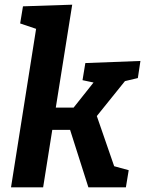

<svg xmlns="http://www.w3.org/2000/svg" viewBox="-20 -799 619 819"><path d="M27 0 134 -676 66 -699 78 -772 288 -779 218 -340H294L379 -447L332 -457L344 -530L579 -539L568 -466L513 -453L393 -304L467 -90L529 -73L517 0H357L279 -245H203L164 0Z"/></svg>

Font: Bitter
Style: Bold Italic
Weight: 700
Italic angle: -9°
Designer: Sol Matas, and Bitter project Authors
Foundry: Sol Matas
Version: Version 2.001